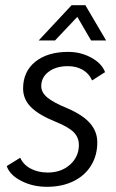

<svg xmlns="http://www.w3.org/2000/svg" viewBox="-20 -710 449 740"><path d="M6 -70 58 -102Q70 -75 98.5 -60Q127 -45 164 -45Q216 -45 250 -75.5Q284 -106 284 -151Q284 -180 264.5 -200Q245 -220 196 -240Q129 -267 99 -297.5Q69 -328 69 -369Q69 -434 116 -472Q163 -510 243 -510Q291 -510 331.5 -488Q372 -466 385 -432L335 -400Q323 -427 298.5 -441Q274 -455 242 -455Q196 -455 167.5 -433.5Q139 -412 139 -378Q139 -354 162 -334.5Q185 -315 241 -292Q299 -267 327 -235Q355 -203 355 -161Q355 -111 331 -72Q307 -33 263 -11.5Q219 10 161 10Q106 10 61.5 -13Q17 -36 6 -70ZM256 -690H309L389 -554H331L278 -645L192 -554H129Z"/></svg>

Font: Sarabun Light
Style: Italic
Weight: 300
Italic angle: -10°
Designer: Suppakit Chalermlarp | Katatrad Co.,Ltd.
Foundry: Cadson Demak Co.,Ltd.
Version: Version 1.000; ttfautohint (v1.6)